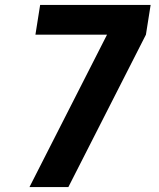

<svg xmlns="http://www.w3.org/2000/svg" viewBox="-20 -755 640 775"><path d="M256 0H99L412 -615H123L142 -735H588L569 -615Z"/></svg>

Font: Iosevka Aile Heavy
Style: Italic
Weight: 900
Italic angle: -9°
Designer: Belleve Invis
Foundry: Belleve Invis
Version: Version 31.1.0; ttfautohint (v1.8.4)